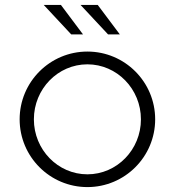

<svg xmlns="http://www.w3.org/2000/svg" viewBox="-20 -756 712 782"><path d="M318 -616 228 -736H158L270 -616ZM468 -616 378 -736H308L420 -616ZM118 -270C118 -393.6 215.7 -494 336 -494C456.3 -494 554 -393.6 554 -270C554 -146.4 456.3 -46 336 -46C215.7 -46 118 -146.4 118 -270ZM60 -270C60 -117.6 183.6 6 336 6C488.4 6 612 -117.6 612 -270C612 -422.4 488.4 -546 336 -546C183.6 -546 60 -422.4 60 -270Z"/></svg>

Font: Resamitz
Style: Regular
Weight: 500
Designer: gluk
Foundry: gluk
Version: Version 0.047